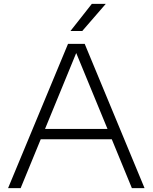

<svg xmlns="http://www.w3.org/2000/svg" viewBox="-20 -965 784 985"><path d="M656.5 0 553.5 -250.5H189L86 0H21.5L329 -740H414.5L721.5 0ZM211 -303.5H531.5L371 -693ZM341.5 -806 451 -945H522.5L402 -806Z"/></svg>

Font: Encode Sans Expanded Light
Style: Regular
Weight: 300
Width: 7
Designer: Multiple Designers
Foundry: Impallari Type
Version: Version 2.000